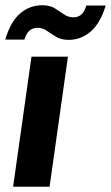

<svg xmlns="http://www.w3.org/2000/svg" viewBox="-48 -712 423 732"><path d="M2 0 72 -496H211L141 0ZM214 -560Q185 -560 166 -571.5Q147 -583 131 -594.5Q115 -606 95 -606Q58 -606 45 -561H-28Q-8 -629 28.5 -660.5Q65 -692 113 -692Q142 -692 160.5 -680.5Q179 -669 195.5 -657.5Q212 -646 232 -646Q269 -646 281 -691H355Q335 -624 298 -592Q261 -560 214 -560Z"/></svg>

Font: Host Grotesk Black
Style: Italic
Weight: 900
Italic angle: -8°
Designer: Doğukan Karapınar based on Poppins by Indian Type Foundry, Jonny Pinhorn
Foundry: Element Type
Version: Version 1.000; ttfautohint (v1.8.4.7-5d5b);gftools[0.9.33]